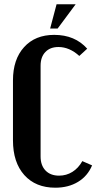

<svg xmlns="http://www.w3.org/2000/svg" viewBox="-20 -873 453 903"><path d="M251 -738.8H215.8L246.1 -853H335.9ZM41 -212.9V-495.1Q41 -593.8 93.3 -651.4Q145.5 -709 234.9 -709Q332.5 -709 390.1 -644L353 -609.9Q306.6 -651.9 254.9 -651.9Q215.8 -651.9 193.4 -628.4Q170.9 -605 170.9 -564V-137.2Q170.9 -95.2 194.1 -71Q217.3 -46.9 257.8 -46.9Q292 -46.9 320.3 -64.5Q348.6 -82 367.2 -115.2L413.1 -95.2Q392.1 -44.9 346.9 -17.6Q301.8 9.8 240.2 9.8Q147.5 9.8 94.2 -49.8Q41 -109.4 41 -212.9Z"/></svg>

Font: Moniqa Black Paragraph
Style: Regular
Weight: 900
Designer: Rajesh Rajput
Foundry: Rajesh Rajput
Version: Version 1.000